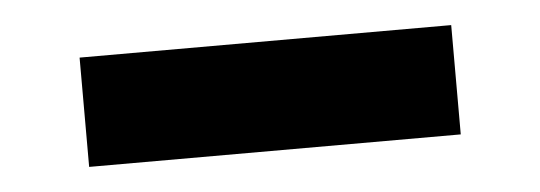

<svg xmlns="http://www.w3.org/2000/svg" viewBox="-26 -799 591 210"><g transform="rotate(-5 269.5 -694.0)"><path d="M65.5 -754V-634H473.5V-754Z"/></g></svg>

Font: Sztylet
Style: Bd
Weight: 700
Foundry: Cannot Into Space Fonts, PlusOne Fonts
Version: Version 0.12